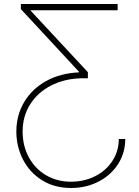

<svg xmlns="http://www.w3.org/2000/svg" viewBox="-20 -727 691 957"><path d="M334 210Q251 210 189.2 171.1Q127.4 132.3 94.5 67.9Q61.5 3.4 61.5 -71.3Q61.5 -152.8 100.8 -218.8Q140.1 -284.7 210.9 -323.5Q281.7 -362.3 373 -366.2V-370.1L84 -681.6V-707H566.4V-675.8H130.9L418 -367.2V-336.9H382.8Q298.3 -334 232.4 -299.6Q166.5 -265.1 129.6 -205.8Q92.8 -146.5 92.8 -71.3Q92.8 0 123.8 57.1Q154.8 114.3 209.7 146.5Q264.6 178.7 333 178.7Q399.4 178.7 453.9 151.4Q508.3 124 540 75.4Q571.8 26.9 572.3 -34.2H604.5Q604 36.1 567.9 91.8Q531.7 147.5 470 178.7Q408.2 210 334 210Z"/></svg>

Font: Pretendard Std Thin
Style: Regular
Weight: 100
Designer: Base glyphs from Inter by Rasmus Andersson; Hangeul glyphs from Noto Sans CJK(Source Han Sans) by Jang Soo-young and Kan
Foundry: Kil Hyung-jin
Version: Version 1.309